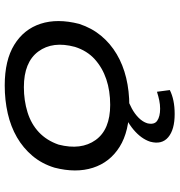

<svg xmlns="http://www.w3.org/2000/svg" viewBox="6 -550 741 792"><g transform="rotate(-90 376.0 -154.5)"><path d="M334 9Q230 9 166 -31Q102 -71 79.5 -141Q57 -211 80 -300Q96 -352 128.5 -390.5Q161 -429 205 -454.5Q249 -480 303.5 -492.5Q358 -505 419 -505Q523 -505 587 -465.5Q651 -426 673.5 -357Q696 -288 673 -198Q656 -146 624 -107.5Q592 -69 548 -43Q504 -17 450 -4Q396 9 334 9ZM339 -70Q397 -70 444.5 -86Q492 -102 527 -133.5Q562 -165 578 -215Q603 -307 559 -366.5Q515 -426 412 -426Q357 -426 308.5 -411Q260 -396 226 -364Q192 -332 175 -283Q151 -190 194 -130Q237 -70 339 -70ZM301 196Q237 196 205.5 169.5Q174 143 187 95Q199 58 237 26Q275 -6 344 -32L368 0Q347 7 324.5 19Q302 31 285.5 47.5Q269 64 263 83Q256 112 273.5 124Q291 136 323 136Q340 136 357 132.5Q374 129 393 123L400 176Q380 186 355.5 191Q331 196 301 196Z"/></g></svg>

Font: Nunito Sans 7pt Expanded
Style: Italic
Weight: 400
Width: 7
Italic angle: -9°
Designer: Vernon Adams
Foundry: Vernon Adams
Version: Version 3.101;gftools[0.9.27]